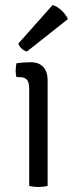

<svg xmlns="http://www.w3.org/2000/svg" viewBox="-20 -742 296 766"><path d="M170 0Q133 8 96.5 0V-386Q96.5 -413.5 87.5 -424Q78.5 -434.5 55 -434.5H45.5Q42.5 -449 42.5 -459Q42.5 -473.5 45.5 -489.5Q72.5 -493.5 96 -493.5H104.5Q135.5 -493.5 152.8 -474.5Q170 -455.5 170 -422ZM190 -722Q210 -715.5 226.5 -699.5Q243 -683.5 251 -666L87.5 -536.5Q63.5 -543 53 -568Z"/></svg>

Font: Signika-CLs Light
Style: CLs-Regular
Weight: 300
Version: Version 2.003;gftools[0.9.32]